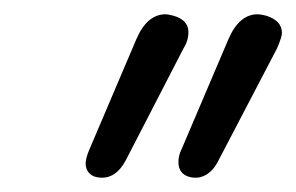

<svg xmlns="http://www.w3.org/2000/svg" viewBox="-20 -737 415 269"><path d="M230 -510Q230 -519 234 -527L300 -682Q315 -717 341 -717Q345 -717 353 -715Q375 -708 375 -691Q375 -685 368 -669L286 -512Q279 -498 268.5 -492Q258 -486 246 -489Q230 -493 230 -510ZM100 -508Q100 -515 105 -527L171 -682Q186 -717 212 -717Q215 -717 223 -715Q244 -709 244 -692Q244 -680 237 -669L156 -512Q143 -488 123 -488Q112 -488 106 -493.5Q100 -499 100 -508Z"/></svg>

Font: Kodchasan
Style: Italic
Weight: 400
Italic angle: -10°
Version: Version 1.000; ttfautohint (v1.6)